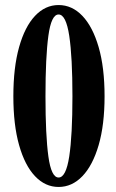

<svg xmlns="http://www.w3.org/2000/svg" viewBox="-20 -731 462 762"><path d="M212.5 11Q159.5 11 119 -31.8Q78.5 -74.5 55.8 -155Q33 -235.5 33 -349Q33 -463 55.8 -544Q78.5 -625 119 -668Q159.5 -711 212.5 -711Q266 -711 307 -668Q348 -625 371.5 -544Q395 -463 395 -349Q395 -235.5 371.5 -155Q348 -74.5 307 -31.8Q266 11 212.5 11ZM212.5 -26.5Q242 -26.5 254.8 -110.2Q267.5 -194 267.5 -349Q267.5 -504.5 254.8 -589Q242 -673.5 212.5 -673.5Q183.5 -673.5 172 -589Q160.5 -504.5 160.5 -349Q160.5 -194 172 -110.2Q183.5 -26.5 212.5 -26.5Z"/></svg>

Font: Imbue 10pt
Style: Bold
Weight: 700
Designer: Tyler Finck
Foundry: Etcetera Type Company
Version: Version 1.102; ttfautohint (v1.8.3)